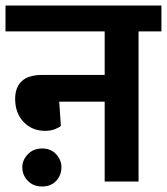

<svg xmlns="http://www.w3.org/2000/svg" viewBox="-30 -659 606 697"><path d="M51 -52Q51 -78 71 -99Q91 -120 123 -120Q155 -120 174 -99Q193 -78 193 -52Q193 -23 174 -2.5Q155 18 123 18Q91 18 71 -2.5Q51 -23 51 -52ZM350 -387V-545H-10V-639H556V-545H473V0H350V-290H185L191 -202Q186 -197 170.5 -190.5Q155 -184 134 -184Q86 -184 55.5 -216.5Q25 -249 25 -300Q25 -342 49 -364.5Q73 -387 124 -387Z"/></svg>

Font: Ek Mukta
Style: Bold
Weight: 700
Designer: Girish Dalvi and Yashodeep Gholap
Foundry: Ek Type
Version: Version 2.538;PS 1.002;hotconv 16.6.51;makeotf.lib2.5.65220;